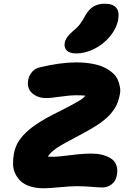

<svg xmlns="http://www.w3.org/2000/svg" viewBox="-20 -1054 691 1024"><path d="M386.2 -769Q352.1 -769 336.4 -784.4Q320.8 -799.8 325.2 -826.2Q331.5 -856.4 367.2 -886.2Q390.6 -904.8 405.5 -924.1Q420.4 -943.4 436 -973.1Q456.1 -1006.8 480.7 -1020.5Q505.4 -1034.2 539.1 -1034.2Q582 -1034.2 600.1 -1012.2Q618.2 -990.2 609.9 -946.8Q600.1 -899.4 565.2 -858.2Q530.3 -816.9 482.2 -793Q434.1 -769 386.2 -769ZM213.9 -49.8Q172.4 -49.8 140.6 -60.1Q108.9 -70.3 90.3 -87.9Q71.8 -105.5 60.8 -129.2Q49.8 -152.8 49.6 -179.4Q49.3 -206.1 54.2 -234.9Q60.5 -266.6 74.7 -292.5Q88.9 -318.4 118.2 -346.9Q147.5 -375.5 196.5 -405.8Q245.6 -436 318.8 -471.2Q378.4 -502 402.3 -516.6Q426.3 -531.2 435.1 -543.9Q415.5 -545.9 387.2 -545.9Q352.1 -545.9 299.6 -538.3Q247.1 -530.8 227.1 -530.8Q180.7 -530.8 151.1 -557.4Q121.6 -584 130.9 -629.9Q135.7 -653.3 152.3 -671.9Q168.9 -690.4 195.8 -695.8Q304.7 -721.2 386.2 -721.2Q433.1 -721.2 471.4 -714.1Q509.8 -707 535.6 -694.6Q561.5 -682.1 580.6 -665.3Q599.6 -648.4 607.9 -629.2Q616.2 -609.9 619.9 -588.6Q623.5 -567.4 618.2 -545.9Q611.8 -515.1 600.6 -491.7Q589.4 -468.3 565.9 -442.4Q542.5 -416.5 502.7 -389.9Q462.9 -363.3 402.8 -332Q316.4 -287.1 283.9 -265.4Q251.5 -243.7 234.9 -219.2Q248 -217.8 267.1 -217.8Q287.6 -217.8 354.5 -226.3Q421.4 -234.9 467.8 -234.9Q497.6 -234.9 522.7 -229Q547.9 -223.1 569.3 -210.4Q590.8 -197.8 600.1 -174.1Q609.4 -150.4 603 -118.2Q598.1 -89.4 576.4 -71.8Q554.7 -54.2 526.9 -54.2Q508.3 -54.2 468 -57.6Q427.7 -61 391.1 -61Q357.4 -61 297.6 -55.4Q237.8 -49.8 213.9 -49.8Z"/></svg>

Font: Shantell Sans Irregular Bouncy
Style: Italic
Weight: 800
Italic angle: -11.31°
Designer: Stephen Nixon, Anya Danilova, Shantell Martin
Foundry: Arrow Type
Version: Version 1.006;[9816181b4]